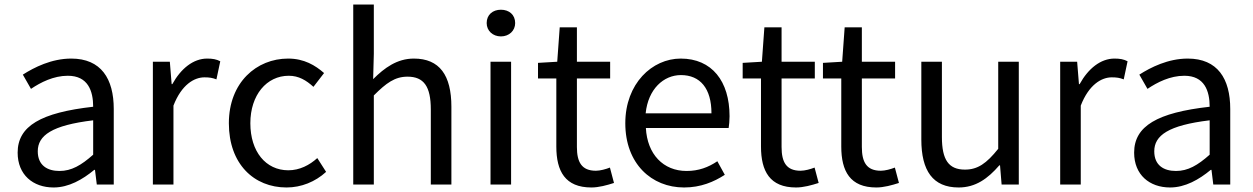

<svg xmlns="http://www.w3.org/2000/svg" viewBox="-20 -816 5541 849"><path d="M217 13C284 13 345 -22 397 -65H400L408 0H483V-334C483 -468 427 -557 295 -557C208 -557 131 -518 81 -486L117 -423C160 -452 217 -481 280 -481C369 -481 392 -414 392 -344C161 -318 58 -259 58 -141C58 -43 126 13 217 13ZM243 -60C189 -60 147 -85 147 -147C147 -217 209 -262 392 -284V-132C339 -85 296 -60 243 -60Z M656 0H747V-349C783 -442 839 -474 884 -474C906 -474 919 -472 937 -465L954 -545C937 -554 920 -557 896 -557C835 -557 780 -513 742 -444H739L731 -543H656Z M1247 13C1312 13 1374 -12 1422 -56L1383 -117C1349 -86 1305 -63 1255 -63C1155 -63 1087 -146 1087 -271C1087 -396 1159 -481 1257 -481C1301 -481 1334 -461 1366 -432L1413 -493C1374 -527 1325 -557 1254 -557C1115 -557 992 -452 992 -271C992 -91 1103 13 1247 13Z M1542 0H1633V-394C1688 -449 1726 -477 1782 -477C1854 -477 1885 -434 1885 -332V0H1976V-344C1976 -483 1924 -557 1810 -557C1736 -557 1680 -516 1630 -466L1633 -578V-796H1542Z M2149 0H2240V-543H2149ZM2195 -655C2231 -655 2258 -680 2258 -714C2258 -751 2231 -773 2195 -773C2159 -773 2132 -751 2132 -714C2132 -680 2159 -655 2195 -655Z M2595 13C2628 13 2664 3 2695 -7L2677 -75C2659 -68 2634 -61 2615 -61C2552 -61 2531 -99 2531 -166V-469H2678V-543H2531V-695H2455L2444 -543L2359 -538V-469H2440V-168C2440 -59 2479 13 2595 13Z M3005 13C3079 13 3137 -12 3185 -43L3152 -103C3112 -76 3069 -60 3016 -60C2913 -60 2842 -134 2836 -250H3202C3204 -263 3206 -282 3206 -302C3206 -457 3128 -557 2990 -557C2864 -557 2745 -447 2745 -271C2745 -92 2861 13 3005 13ZM2835 -315C2846 -422 2914 -484 2991 -484C3076 -484 3126 -425 3126 -315Z M3500 13C3533 13 3569 3 3600 -7L3582 -75C3564 -68 3539 -61 3520 -61C3457 -61 3436 -99 3436 -166V-469H3583V-543H3436V-695H3360L3349 -543L3264 -538V-469H3345V-168C3345 -59 3384 13 3500 13Z M3855 13C3888 13 3924 3 3955 -7L3937 -75C3919 -68 3894 -61 3875 -61C3812 -61 3791 -99 3791 -166V-469H3938V-543H3791V-695H3715L3704 -543L3619 -538V-469H3700V-168C3700 -59 3739 13 3855 13Z M4219 13C4294 13 4348 -26 4399 -85H4402L4409 0H4485V-543H4394V-158C4342 -93 4303 -66 4247 -66C4175 -66 4145 -109 4145 -210V-543H4054V-199C4054 -61 4105 13 4219 13Z M4668 0H4759V-349C4795 -442 4851 -474 4896 -474C4918 -474 4931 -472 4949 -465L4966 -545C4949 -554 4932 -557 4908 -557C4847 -557 4792 -513 4754 -444H4751L4743 -543H4668Z M5154 13C5221 13 5282 -22 5334 -65H5337L5345 0H5420V-334C5420 -468 5364 -557 5232 -557C5145 -557 5068 -518 5018 -486L5054 -423C5097 -452 5154 -481 5217 -481C5306 -481 5329 -414 5329 -344C5098 -318 4995 -259 4995 -141C4995 -43 5063 13 5154 13ZM5180 -60C5126 -60 5084 -85 5084 -147C5084 -217 5146 -262 5329 -284V-132C5276 -85 5233 -60 5180 -60Z"/></svg>

Font: Noto Sans CJK TC Regular
Style: Regular
Weight: 400
Designer: Ryoko NISHIZUKA (kana & ideographs); Paul D. Hunt (Latin, Greek & Cyrillic); Wenlong ZHANG (bopomofo); Sandoll Communica
Foundry: Adobe Systems Incorporated
Version: Version 1.001;PS 1.001;hotconv 1.0.78;makeotf.lib2.5.61930